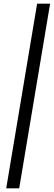

<svg xmlns="http://www.w3.org/2000/svg" viewBox="-20 -810 298 1050"><path d="M14 220 183 -790H254L85 220Z"/></svg>

Font: Figtree
Style: Italic
Weight: 400
Italic angle: -9.5°
Foundry: Erik Kennedy
Version: Version 2.001; ttfautohint (v1.8.4.7-5d5b);gftools[0.9.27]